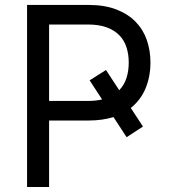

<svg xmlns="http://www.w3.org/2000/svg" viewBox="-20 -747 675 767"><path d="M88.1 -727.3H333.8Q397.7 -727.3 444.4 -709.3Q491.1 -691.4 521.5 -660.3Q551.8 -629.3 566.4 -587.4Q581 -545.5 581 -497.2Q581 -441.4 561.8 -394.7Q542.6 -348 502.5 -315.7L551.1 -241.5L485.8 -198.9L433.2 -279.5Q411.9 -272.7 387.4 -269.2Q362.9 -265.6 335.2 -265.6H176.1V0H88.1ZM456.3 -386.7Q476.2 -407.3 485.3 -435.5Q494.3 -463.8 494.3 -497.2Q494.3 -529.8 485.4 -557.7Q476.6 -585.6 457 -605.8Q437.5 -626.1 406.4 -637.6Q375.4 -649.1 331 -649.1H176.1V-343.8H332.4Q362.6 -343.8 387.8 -349.8L338.1 -426.1L403.4 -467.3Z"/></svg>

Font: Fast_Sans-Dotted
Style: Regular
Weight: 400
Version: Version 3.018